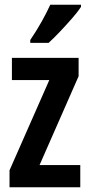

<svg xmlns="http://www.w3.org/2000/svg" viewBox="-20 -879 376 806"><path d="M317 -93H20V-164L187 -543H30V-636H310V-559L146 -186H317ZM320 -850Q307 -830 283 -802.5Q259 -775 232.5 -747Q206 -719 184 -699H107V-711Q134 -751 155 -788.5Q176 -826 191 -859H320Z"/></svg>

Font: Noto Sans Kannada UI ExtraCondensed SemiBold
Style: Regular
Weight: 600
Width: 2
Designer: Jelle Bosma - Monotype Design Team
Foundry: Monotype Imaging Inc.
Version: Version 2.005; ttfautohint (v1.8.4.7-5d5b)